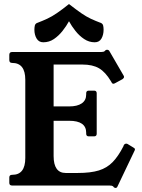

<svg xmlns="http://www.w3.org/2000/svg" viewBox="-20 -917 704 949"><path d="M639 -188Q647 -184 647 -179Q647 -175 644 -170L561 4Q558 12 551 12Q548 12 543 9L539 4Q536 2 532.5 1Q529 0 521 0H40Q26 0 26 -13V-40Q26 -53 40 -53H41Q105 -53 105 -136V-523Q105 -606 40 -606Q26 -606 26 -620V-646Q26 -660 40 -660H480Q492 -660 497 -664L502 -669Q504 -671 510 -671Q517 -671 521 -664L590 -545Q593 -541 593 -537Q593 -531 586 -526L551 -507Q544 -503 541 -503Q534 -503 531 -511L528 -516Q501 -561 469.5 -579.5Q438 -598 387 -598H245V-391H322Q362 -391 384 -406Q406 -421 406 -450V-456Q406 -469 419 -469H445Q458 -469 458 -456V-256Q458 -243 445 -243H419Q406 -243 406 -256V-261Q406 -320 322 -320H245V-146Q245 -62 305 -62H363Q428 -62 468.5 -74.5Q509 -87 537 -116Q565 -145 590 -194L592 -200Q597 -207 604 -207Q608 -207 611 -205ZM321 -812Q308 -788 289 -764Q270 -740 246.5 -724Q223 -708 194 -708Q172 -708 161 -726.5Q150 -745 150 -770Q150 -781 152 -790Q154 -799 162 -803Q191 -814 213.5 -824.5Q236 -835 261 -852Q286 -869 321 -897Q357 -869 381.5 -852Q406 -835 428.5 -824.5Q451 -814 480 -803Q488 -799 490 -790Q492 -781 492 -770Q492 -745 481.5 -726.5Q471 -708 448 -708Q420 -708 396 -724Q372 -740 353 -764Q334 -788 321 -812Z"/></svg>

Font: Young Serif
Style: Regular
Weight: 400
Designer: Bastien Sozeau
Foundry: NBR — Bastien Sozeau
Version: Version 3.004; ttfautohint (v1.8.4.7-5d5b);gftools[0.9.33]